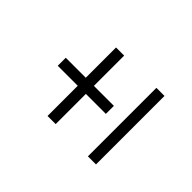

<svg xmlns="http://www.w3.org/2000/svg" viewBox="-91 -858 1141 1141"><g transform="rotate(-45 479.5 -287.5)"><path d="M513.2 -338.9V-170.9H445.8V-338.9H191.9V-407.2H445.8V-575.2H513.2V-407.2H767.6V-338.9ZM191.9 0V-67.9H767.6V0Z"/></g></svg>

Font: Awami Nastaliq
Style: Bold
Weight: 700
Designer: Peter Martin, SIL International
Foundry: SIL International
Version: Version 3.100